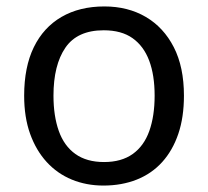

<svg xmlns="http://www.w3.org/2000/svg" viewBox="-20 -566 645 596"><path d="M551 -269Q551 -202 533.5 -150.5Q516 -99 483.5 -63Q451 -27 404.5 -8.5Q358 10 301 10Q248 10 203 -8.5Q158 -27 125 -63Q92 -99 73.5 -150.5Q55 -202 55 -269Q55 -358 85 -419.5Q115 -481 171 -513.5Q227 -546 304 -546Q377 -546 432.5 -513.5Q488 -481 519.5 -419.5Q551 -358 551 -269ZM146 -269Q146 -206 162.5 -159.5Q179 -113 214 -88Q249 -63 303 -63Q357 -63 392 -88Q427 -113 443.5 -159.5Q460 -206 460 -269Q460 -333 443 -378Q426 -423 391.5 -447.5Q357 -472 302 -472Q220 -472 183 -418Q146 -364 146 -269Z"/></svg>

Font: eng115
Style: Regular
Weight: 400
Designer: Monotype Design Team
Foundry: Monotype Imaging Inc.
Version: Version 2.013